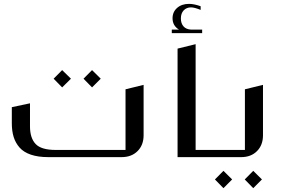

<svg xmlns="http://www.w3.org/2000/svg" viewBox="-20 -811 1461 991"><path d="M300.8 -449.2 346.2 -404.8 300.8 -359.9 256.8 -404.8ZM455.1 -449.2 500 -404.8 455.1 -359.9 411.1 -404.8ZM721.2 -373V-112.8Q721.2 -62 689.9 -31Q658.7 0 607.9 0H229Q176.8 0 139.4 -12.7Q102.1 -25.4 81.1 -49.3Q60.1 -73.2 50.5 -104Q41 -134.8 41 -174.8V-257.8L134.8 -277.8V-159.2Q134.8 -98.6 163.8 -67.9Q192.9 -37.1 267.1 -37.1H627.9V-350.1Z M965.8 -658.2H1023.4V-640.1H866.7V-658.2H903.8Q870.6 -678.2 870.6 -716.8Q870.6 -749.5 894.3 -770.3Q918 -791 955.6 -791Q981.9 -791 1015.6 -778.8V-759.8Q983.9 -772.9 965.8 -772.9Q942.9 -772.9 928.2 -757.6Q913.6 -742.2 913.6 -715.8Q913.6 -690.4 927 -675Q940.4 -659.7 965.8 -658.2ZM989.7 -37.1H1074.7Q1084.5 -37.1 1084.5 -26.9V-9.8Q1084.5 0 1074.7 0H896.5V-560.1L989.7 -583Z M1337.4 -373V-112.8Q1337.4 -62 1306.4 -31Q1275.4 0 1225.1 0H1075.2Q1065.4 0 1065.4 -9.8V-26.9Q1065.4 -37.1 1075.2 -37.1H1244.1V-350.1ZM1133.3 70.8 1178.2 115.2 1133.3 160.2 1089.4 115.2ZM1287.1 70.8 1332 115.2 1287.1 160.2 1243.2 115.2Z"/></svg>

Font: Wesal
Style: Regular
Weight: 300
Designer: Ahmed zaza
Foundry: Ahmed zaza
Version: Version 2.01